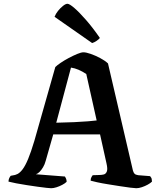

<svg xmlns="http://www.w3.org/2000/svg" viewBox="-20 -997 845 1017"><path d="M251 0Q246 0 226.5 -2Q207 -4 179 -8Q151 -12 121.5 -16.5Q92 -21 66 -26Q40 -31 25 -35Q25 -45 29 -53.5Q33 -62 37 -66L48 -68Q60 -69 73 -75.5Q86 -82 100 -100.5Q114 -119 129 -155Q144 -191 162 -251L273 -642Q282 -651 301 -664Q320 -677 343.5 -689.5Q367 -702 388.5 -711Q410 -720 422 -720Q436 -720 460.5 -711.5Q485 -703 510.5 -689.5Q536 -676 552 -661L684 -94Q687 -83 692.5 -77Q698 -71 712 -69L775 -64Q778 -59 781 -55.5Q784 -52 785 -35Q777 -27 762.5 -19Q748 -11 731.5 -5.5Q715 0 702 0Q694 0 670 -3Q646 -6 614.5 -11Q583 -16 551.5 -21Q520 -26 495 -31.5Q470 -37 460 -40Q460 -52 465 -60Q470 -68 471 -69L504 -70Q519 -70 530 -73Q541 -76 546 -89Q551 -102 544 -132L510 -285H262L222 -145Q217 -126 208 -111Q199 -96 189.5 -86.5Q180 -77 170 -74L324 -62Q326 -59 329.5 -51.5Q333 -44 333 -34Q325 -26 310 -18Q295 -10 279 -5Q263 0 251 0ZM278 -347Q331 -348 373.5 -350Q416 -352 446.5 -354.5Q477 -357 492 -359L437 -605Q416 -619 396 -627.5Q376 -636 356 -639ZM468 -769 269 -908Q275 -924 287.5 -939.5Q300 -955 314 -966Q328 -977 337 -977Q348 -977 374 -954.5Q400 -932 435.5 -891.5Q471 -851 509 -796Q504 -789 491.5 -780.5Q479 -772 468 -769Z"/></svg>

Font: Texturina 12pt SemiBold
Style: Regular
Weight: 600
Designer: Guillermo Torres Carreño
Foundry: Omnibus-Type
Version: Version 1.002